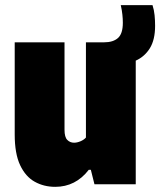

<svg xmlns="http://www.w3.org/2000/svg" viewBox="-20 -714 621 744"><path d="M194 10Q150 10 114.5 -9.8Q79 -29.5 58 -74Q37 -118.5 37 -193V-550H230V-211Q230 -182.5 240.8 -171.8Q251.5 -161 267 -161Q278.5 -161 291.8 -166.5Q305 -172 313 -181V-550H383Q418.5 -550 437.2 -566.8Q456 -583.5 456 -626Q456 -640.5 454.2 -657.5Q452.5 -674.5 448 -694H571Q577 -675.5 579 -655.2Q581 -635 581 -614Q581 -560 560.8 -527.2Q540.5 -494.5 506 -479V0H346L332 -56H324Q273 10 194 10Z"/></svg>

Font: Encode Sans Cnd Black
Style: Regular
Weight: 900
Width: 3
Designer: Multiple Designers
Foundry: Impallari Type
Version: Version 3.002; ttfautohint (v1.8.3) -l 8 -r 50 -G 200 -x 14 